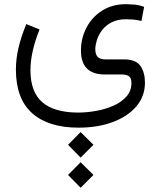

<svg xmlns="http://www.w3.org/2000/svg" viewBox="-20 -360 761 908"><path d="M301.8 324.7 361.3 264.6 421.9 324.7 361.3 385.3ZM301.8 467.3 361.3 407.2 421.9 467.3 361.3 527.8ZM167 -220.7Q124 -113.8 124 -27.8Q124 74.7 179.9 123.3Q235.8 171.9 348.6 172.4Q391.1 172.4 435.5 164.3Q480 156.2 517.6 139.4Q555.2 122.6 578.4 95.9Q601.6 69.3 601.6 32.7Q601.6 9.3 590.1 0.7Q578.6 -7.8 555.7 -7.8H475.6Q362.8 -7.8 362.8 -121.1Q362.8 -178.2 388.4 -228.3Q414.1 -278.3 462.2 -309.3Q510.3 -340.3 577.1 -340.3Q590.3 -340.3 614 -338.4Q637.7 -336.4 661.6 -327.6L648.9 -260.7Q628.4 -266.1 609.4 -267.6Q590.3 -269 577.1 -269Q535.6 -269 507.3 -254.2Q479 -239.3 462.2 -216.6Q445.3 -193.8 438 -169.7Q430.7 -145.5 430.7 -127.4Q430.7 -104 441.2 -91.6Q451.7 -79.1 480.5 -79.1H568.4Q623 -78.6 644.3 -47.9Q665.5 -17.1 665.5 30.8Q665.5 95.2 624.8 143.1Q584 190.9 513.2 217.3Q442.4 243.7 351.1 243.7Q209 243.7 132.1 175.3Q55.2 106.9 55.2 -31.2Q55.2 -81.1 67.4 -133.5Q79.6 -186 104.5 -246.1Z"/></svg>

Font: Vazir Light
Style: Light
Weight: 300
Designer: Saber Rastikerdar
Foundry: Saber Rastikerdar
Version: Version 30.0.0